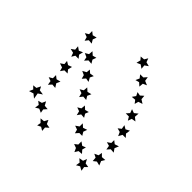

<svg xmlns="http://www.w3.org/2000/svg" viewBox="-74 -406 518 518"><g transform="rotate(-45 185.0 -146.5)"><path d="M16 -183 22 -193 17 -203 28 -201 37 -210 38 -198 49 -192 38 -187 36 -175 28 -184ZM48 -220 53 -231 47 -241 59 -239 66 -248 69 -237 80 -232 69 -226 68 -214 59 -222ZM67 -284 78 -279 86 -287 87 -276 99 -270 89 -265 87 -251 79 -263 62 -260 71 -271ZM115 -260 127 -262 131 -273 137 -263H149L142 -254L145 -242L134 -247L123 -240L124 -252ZM164 -263 175 -266 179 -278 186 -268 197 -269 191 -259 195 -248 183 -251 174 -244V-256ZM213 -269 224 -273 227 -285 234 -275 246 -276 239 -266 244 -255 232 -258 223 -251V-263ZM302 -278 295 -269 298 -257 287 -261 277 -255 278 -267 269 -274 280 -277 284 -288 290 -278ZM264 -239 256 -230 259 -219 248 -223 238 -217 239 -229 230 -237 241 -239 246 -250 252 -240ZM224 -209 217 -201 219 -189 209 -194 198 -188 200 -199 191 -207 202 -210 207 -221 213 -210ZM185 -180 177 -171 180 -159 169 -164 159 -158 160 -170 151 -177 163 -180 167 -191 173 -181ZM146 -150 138 -141 141 -130 131 -134 121 -128 122 -140 112 -147 124 -150 128 -161 134 -151ZM108 -120 100 -111 104 -99 93 -103 83 -97V-108L74 -116L85 -119L89 -130L96 -120ZM71 -88 64 -78 68 -68 57 -71 48 -63 47 -75 37 -81 48 -86 52 -97 59 -88ZM55 -29 67 -30 72 -40 77 -29 88 -27 80 -19 81 -7 71 -13 59 -8 62 -20ZM103 -25 115 -27 118 -38 125 -28H136L129 -19L133 -7L121 -12L111 -5L112 -17ZM151 -28 162 -33 165 -44 172 -35 184 -37 178 -27 184 -16 171 -18 162 -10V-22ZM199 -39 209 -45V-57L218 -49L229 -53L225 -42L233 -32L220 -33L212 -23L210 -35ZM244 -58 253 -65 252 -77 262 -70 272 -75 270 -64 278 -55 266 -54 259 -43 255 -55ZM286 -82 294 -91 291 -102 302 -97 311 -104V-92L320 -84L308 -82L303 -70L298 -81ZM324 -112 331 -122 326 -133 338 -130 346 -137 347 -125 357 -119 346 -115 343 -103 336 -113ZM15 -32 21 -43 15 -53 27 -51 35 -60 37 -48 48 -44 37 -38 35 -26 27 -34Z"/></g></svg>

Font: Santa christmas start
Style: Regular
Weight: 400
Designer: MUHAMMAD YONI
Version: Version 001.000